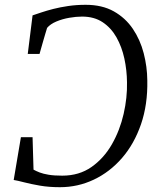

<svg xmlns="http://www.w3.org/2000/svg" viewBox="-20 -771 671 799"><path d="M336.5 -751Q405 -751 453.5 -723.8Q502 -696.5 532.8 -651Q563.5 -605.5 578 -549.5Q592.5 -493.5 593 -436.5Q595 -336 566.8 -254Q538.5 -172 487.8 -113.5Q437 -55 370.5 -23.5Q304 8 229.5 8Q183.5 8 146 1.5Q108.5 -5 80.8 -12.2Q53 -19.5 37 -22L67 -200H115.5L119.5 -65Q130.5 -59 145.2 -53.2Q160 -47.5 182.5 -43.8Q205 -40 239 -40Q309.5 -40 361 -76.2Q412.5 -112.5 445.8 -170.8Q479 -229 494.5 -297Q510 -365 508.5 -428.5Q508 -479 497.5 -527.5Q487 -576 464.8 -615.5Q442.5 -655 407.2 -678.5Q372 -702 321.5 -702Q297 -702 268.2 -697Q239.5 -692 214.5 -681.5Q189.5 -671 176 -655Q172 -642 168 -628.5Q164 -615 160 -601.2Q156 -587.5 152.2 -573.8Q148.5 -560 144.5 -546.5H95.5L115.5 -707Q130 -712 151.8 -719.2Q173.5 -726.5 201.8 -733.8Q230 -741 264 -746Q298 -751 336.5 -751Z"/></svg>

Font: Merriweather Light
Style: Italic
Weight: 300
Italic angle: -7.8°
Designer: Eben Sorkin
Foundry: Eben Sorkin
Version: Version 2.101